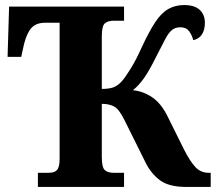

<svg xmlns="http://www.w3.org/2000/svg" viewBox="-20 -740 854 760"><path d="M130 0V-56H173Q196 -56 206 -67.5Q216 -79 216 -111V-650H159Q123 -650 104.5 -629.5Q86 -609 75 -565L64 -515H10L16 -714H471V-658H430Q407 -658 395 -647.5Q383 -637 383 -595V-388Q411 -388 428 -394Q445 -400 461 -417Q474 -431 496.5 -467Q519 -503 543 -557Q571 -617 595 -653Q619 -689 646.5 -704.5Q674 -720 709 -720Q750 -720 770.5 -701Q791 -682 791 -650Q791 -622 779.5 -604Q768 -586 745 -581Q740 -601 728.5 -616.5Q717 -632 694 -632Q674 -632 661 -621.5Q648 -611 635 -587Q622 -563 602 -523Q571 -460 549.5 -430Q528 -400 506 -383Q547 -379 583 -354.5Q619 -330 645 -276L708 -149Q733 -100 754 -78Q775 -56 806 -56H814V0H718Q648 0 612.5 -27Q577 -54 556 -97L471 -268Q451 -308 431.5 -318.5Q412 -329 383 -329V-119Q383 -77 395 -66.5Q407 -56 430 -56H471V0Z"/></svg>

Font: Noto Serif SemiCondensed ExtraBold
Style: Regular
Weight: 800
Width: 4
Designer: Monotype Design Team
Foundry: Monotype Imaging Inc.
Version: Version 2.015